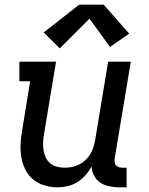

<svg xmlns="http://www.w3.org/2000/svg" viewBox="-20 -794 640 822"><path d="M226 8Q198 8 171 0Q144 -8 123 -25Q102 -42 89.5 -66Q77 -90 72 -117.5Q67 -145 68 -173.5Q69 -202 74 -231L109 -446H63V-530H220L168 -217Q165 -200 164.5 -183Q164 -166 166.5 -150Q169 -134 176 -119.5Q183 -105 195 -95Q207 -85 223 -80.5Q239 -76 256 -76Q272 -76 287.5 -79Q303 -82 317.5 -89Q332 -96 344.5 -107.5Q357 -119 365.5 -132.5Q374 -146 379 -161.5Q384 -177 387 -192L443 -530H540L471 -116Q470 -108 471 -100Q472 -92 476.5 -86.5Q481 -81 488.5 -78.5Q496 -76 504 -76H522V8H490Q469 8 447.5 3.5Q426 -1 409.5 -12Q393 -23 383 -41.5Q373 -60 372 -81Q361 -61 345.5 -43.5Q330 -26 310.5 -14Q291 -2 269 3Q247 8 226 8ZM236 -587 167 -655 319 -774H424L533 -650L451 -593L363 -714Z"/></svg>

Font: Iosevka Curly Slab MdEx
Style: Italic
Weight: 500
Width: 7
Italic angle: -9°
Monospace: yes
Designer: Belleve Invis
Foundry: Belleve Invis
Version: Version 11.0.0; ttfautohint (v1.8.3)